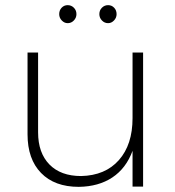

<svg xmlns="http://www.w3.org/2000/svg" viewBox="-20 -725 681 746"><path d="M536 -521V0H495V-139Q470 -71 416.5 -35.5Q363 0 286 1Q192 1 139.5 -53Q87 -107 87 -203V-521H128V-211Q128 -131 172 -86Q216 -41 295 -41Q389 -43 442 -103Q495 -163 495 -266V-521ZM277 -670Q277 -656 267 -645.5Q257 -635 243 -635Q230 -635 220 -645.5Q210 -656 210 -670Q210 -685 219.5 -695Q229 -705 243 -705Q257 -705 267 -695Q277 -685 277 -670ZM433 -670Q433 -656 423 -645.5Q413 -635 400 -635Q386 -635 376 -645.5Q366 -656 366 -670Q366 -685 376 -695Q386 -705 400 -705Q414 -705 423.5 -695Q433 -685 433 -670Z"/></svg>

Font: Montserrat arm2 ExtraLight
Style: Regular
Weight: 275
Designer: Julieta Ulanovsky
Foundry: Julieta Ulanovsky
Version: Version 6.000